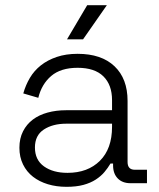

<svg xmlns="http://www.w3.org/2000/svg" viewBox="-20 -708 614 742"><path d="M241 -40Q319 -40 366 -86.5Q413 -133 413 -218V-230H236Q184 -230 149.5 -207.5Q115 -185 115 -138Q115 -90 150 -65Q185 -40 241 -40ZM237 14Q198 14 165 4Q132 -6 107.5 -25Q83 -44 69 -72.5Q55 -101 55 -137Q55 -173 69 -200.5Q83 -228 107 -246Q131 -264 164 -273Q197 -282 235 -282H413V-321Q413 -380 379.5 -413Q346 -446 280 -446Q215 -446 178 -414.5Q141 -383 128 -330L70 -347Q79 -379 95.5 -407Q112 -435 138 -455.5Q164 -476 199.5 -488Q235 -500 280 -500Q372 -500 422.5 -452Q473 -404 473 -318V-82Q473 -52 501 -52H548V0H484Q453 0 435 -18.5Q417 -37 417 -69V-76H407Q397 -59 383.5 -43Q370 -27 350 -14Q330 -1 302.5 6.5Q275 14 237 14ZM239 -556 317 -688H393L301 -556Z"/></svg>

Font: Space Grotesk Light
Style: Regular
Weight: 300
Designer: Florian Karsten
Foundry: Florian Karsten
Version: Version 2.000